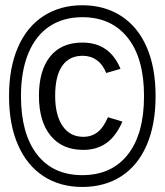

<svg xmlns="http://www.w3.org/2000/svg" viewBox="-20 -745 640 746"><path d="M194.3 -372.6Q194.3 -297.9 223.1 -255.6Q252 -213.4 303.7 -213.4Q335.4 -213.4 358.9 -231.4Q382.3 -249.5 399.4 -289.6L455.6 -272.5Q430.2 -214.8 392.8 -188.7Q355.5 -162.6 303.7 -162.6Q221.7 -162.6 176.5 -218Q131.3 -273.4 131.3 -372.6Q131.3 -471.2 174.8 -525.4Q218.3 -579.6 300.3 -579.6Q406.2 -579.6 448.2 -477.5L392.6 -461.4Q379.9 -494.1 356.2 -511.2Q332.5 -528.3 301.3 -528.3Q249 -528.3 221.7 -489Q194.3 -449.7 194.3 -372.6ZM584.5 -371.6Q584.5 -260.7 549.8 -180.9Q515.1 -101.1 450.7 -59.8Q386.2 -18.6 299.8 -18.6Q213.4 -18.6 149.2 -60.3Q85 -102.1 50 -181.6Q15.1 -261.2 15.1 -371.6Q15.1 -481.9 49.8 -561.5Q84.5 -641.1 149.2 -682.9Q213.9 -724.6 299.8 -724.6Q385.7 -724.6 450.4 -683.1Q515.1 -641.6 549.8 -562.3Q584.5 -482.9 584.5 -371.6ZM539.6 -371.6Q539.6 -518.6 476.1 -598.4Q412.6 -678.2 299.8 -678.2Q226.1 -678.2 172.6 -642.8Q119.1 -607.4 90.3 -538.3Q61.5 -469.2 61.5 -371.6Q61.5 -225.6 123.8 -145Q186 -64.5 299.8 -64.5Q413.6 -64.5 476.6 -144.5Q539.6 -224.6 539.6 -371.6Z"/></svg>

Font: Liberation Mono
Style: Regular
Weight: 400
Monospace: yes
Designer: Steve Matteson
Foundry: Ascender Corporation
Version: Version 2.1.5